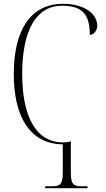

<svg xmlns="http://www.w3.org/2000/svg" viewBox="-20 -744 556 1003"><path d="M216 239H437V229H408C363 229 350 219 350 155V-5H347C337 -2 324 0 310 0C163 0 96 -143 96 -358C96 -581 166 -714 304 -714C415 -714 449 -664 449 -562C467 -562 488 -580 488 -611C488 -665 430 -724 309 -724C138 -724 52 -584 52 -358C52 -136 135 8 308 10V157C308 219 295 229 250 229H216Z"/></svg>

Font: Noto Serif Display SemiCondensed ExtraLight
Style: Regular
Weight: 200
Width: 4
Designer: Monotype Design Team
Foundry: Monotype Imaging Inc.
Version: Version 2.009